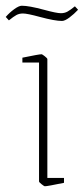

<svg xmlns="http://www.w3.org/2000/svg" viewBox="-47 -639 292 669"><path d="M89 -7V-421H31V-438Q89 -450 98 -450Q100 -450 109 -443Q118 -436 118 -433V-19H176V-2Q118 10 109 10Q107 10 98 3Q89 -4 89 -7ZM92 -580Q48 -592 33 -592Q20 -592 10 -586.5Q0 -581 -16 -568L-27 -580Q-14 -595 2.5 -607Q19 -619 29 -619Q54 -619 106 -605Q150 -593 165 -593Q178 -593 188 -598.5Q198 -604 214 -617L225 -605Q211 -590 195 -578Q179 -566 169 -566Q144 -566 92 -580Z"/></svg>

Font: Grenze Thin
Style: Regular
Weight: 250
Designer: Renata Polastri
Foundry: Omnibus-Type
Version: Version 1.002; ttfautohint (v1.8)